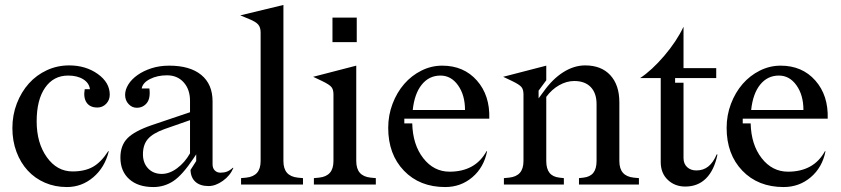

<svg xmlns="http://www.w3.org/2000/svg" viewBox="-20 -745 3396 775"><path d="M419 -134Q403 -69 356.5 -29.5Q310 10 250 10Q202 10 161.5 -7.5Q121 -25 92 -56.5Q63 -88 46.5 -132Q30 -176 30 -228Q30 -281 48 -327.5Q66 -374 96.5 -408Q127 -442 169 -461.5Q211 -481 259 -481Q326 -481 374.5 -446.5Q423 -412 423 -363Q423 -341 408.5 -326Q394 -311 373 -311Q343 -311 329.5 -331Q316 -351 322 -385H343Q340 -410 316 -425Q292 -440 255 -440Q196 -440 162 -391Q128 -342 128 -255Q128 -168 169 -110.5Q210 -53 273 -53Q322 -53 355 -71.5Q388 -90 417 -135Z M749 -59 772 -95V-122L762 -107Q716 -38 679.5 -14Q643 10 599 10Q537 10 501.5 -22Q466 -54 466 -109Q466 -158 494.5 -187Q523 -216 593 -240L747 -292V-338Q747 -384 721.5 -412.5Q696 -441 654 -441Q615 -441 585.5 -426Q556 -411 552 -388H583Q588 -348 572.5 -329Q557 -310 532 -310Q513 -310 499 -325Q485 -340 485 -362Q485 -383 498 -404Q511 -425 535 -442Q559 -459 591.5 -469.5Q624 -480 663 -480Q747 -480 792.5 -442.5Q838 -405 838 -336V-82Q838 -66 847 -57Q856 -48 870 -48Q885 -48 896.5 -52.5Q908 -57 920 -68L922 -67Q909 -36 879.5 -15Q850 6 822 6Q788 6 769 -11Q750 -28 749 -59ZM557 -122Q557 -87 578 -65Q599 -43 633 -43Q664 -43 695 -66Q726 -89 747 -126V-260L644 -224Q597 -207 577 -184Q557 -161 557 -122Z M1032 -614Q1032 -634 1022.5 -645.5Q1013 -657 986 -668L950 -683L1124 -725V-95Q1124 -64 1138.5 -47.5Q1153 -31 1182 -28L1203 -26V0H953V-26L974 -28Q1003 -31 1017.5 -47.5Q1032 -64 1032 -95Z M1322 -575V-674H1420V-575ZM1244 -435 1418 -480V-95Q1418 -64 1432.5 -47.5Q1447 -31 1476 -28L1497 -26V0H1247V-26L1268 -28Q1297 -31 1311.5 -47.5Q1326 -64 1326 -95V-364Q1326 -384 1317.5 -394Q1309 -404 1280 -418Z M1955 -266H1612V-247H1644Q1646 -161 1688.5 -106.5Q1731 -52 1795 -52Q1846 -52 1883.5 -72.5Q1921 -93 1944 -135L1946 -134Q1933 -69 1886.5 -29.5Q1840 10 1777 10Q1674 10 1610.5 -56Q1547 -122 1547 -229Q1547 -280 1564.5 -326Q1582 -372 1611.5 -406Q1641 -440 1681 -460Q1721 -480 1765 -480Q1852 -480 1905 -420Q1958 -360 1955 -266ZM1758 -440Q1712 -440 1682.5 -403.5Q1653 -367 1646 -301H1857Q1857 -361 1829 -400.5Q1801 -440 1758 -440Z M2093 -364Q2093 -384 2084.5 -394Q2076 -404 2047 -418L2011 -435L2185 -480V-421L2154 -379V-348L2174 -375Q2210 -426 2253.5 -453.5Q2297 -481 2342 -481Q2407 -481 2443.5 -441.5Q2480 -402 2480 -332V-95Q2480 -64 2494.5 -47.5Q2509 -31 2538 -28L2559 -26V0H2317V-26L2335 -28Q2362 -31 2375 -47.5Q2388 -64 2388 -95V-325Q2388 -369 2364.5 -393.5Q2341 -418 2298 -418Q2267 -418 2237 -401Q2207 -384 2185 -354V-95Q2185 -64 2198 -47.5Q2211 -31 2238 -28L2256 -26V0H2014V-26L2035 -28Q2064 -31 2078.5 -47.5Q2093 -64 2093 -95Z M2739 -411V-107Q2739 -84 2753.5 -70.5Q2768 -57 2791 -57Q2819 -57 2839 -73Q2859 -89 2873 -122L2876 -121Q2863 -58 2830 -25Q2797 8 2746 8Q2704 8 2675.5 -19Q2647 -46 2647 -91V-430H2564Q2611 -461 2661 -519.5Q2711 -578 2739 -637V-470H2871V-430H2705V-411Z M3321 -266H2978V-247H3010Q3012 -161 3054.5 -106.5Q3097 -52 3161 -52Q3212 -52 3249.5 -72.5Q3287 -93 3310 -135L3312 -134Q3299 -69 3252.5 -29.5Q3206 10 3143 10Q3040 10 2976.5 -56Q2913 -122 2913 -229Q2913 -280 2930.5 -326Q2948 -372 2977.5 -406Q3007 -440 3047 -460Q3087 -480 3131 -480Q3218 -480 3271 -420Q3324 -360 3321 -266ZM3124 -440Q3078 -440 3048.5 -403.5Q3019 -367 3012 -301H3223Q3223 -361 3195 -400.5Q3167 -440 3124 -440Z"/></svg>

Font: Redaction
Style: Regular
Weight: 400
Designer: Jeremy Mickel / Forest Young
Foundry: MCKL
Version: Version 2.001; Redaction